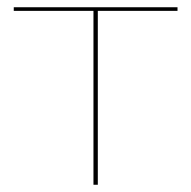

<svg xmlns="http://www.w3.org/2000/svg" viewBox="-20 -510 528 530"><path d="M18 -490H470V-480H250V0H238V-480H18Z"/></svg>

Font: Lato Hairline
Style: Regular
Weight: 100
Designer: Lukasz Dziedzic
Foundry: tyPoland Lukasz Dziedzic
Version: Version 2.007; 2014-02-27